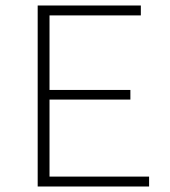

<svg xmlns="http://www.w3.org/2000/svg" viewBox="-20 -678 619 698"><path d="M522 0H117V-658H492V-622H160V-36H522ZM133 -316V-351H454V-316Z"/></svg>

Font: Ysabeau SC ExtraLight
Style: Regular
Weight: 250
Designer: Christian Thalmann (Catharsis Fonts)
Version: Version 2.001;gftools[0.9.30]; featfreeze: smcp